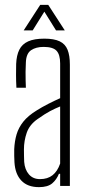

<svg xmlns="http://www.w3.org/2000/svg" viewBox="-20 -765 366 790"><path d="M140.5 5Q93.5 5 68 -21.8Q42.5 -48.5 39.5 -97Q39 -112 38.5 -123.8Q38 -135.5 38.5 -151Q40 -184 48.2 -212Q56.5 -240 76 -264.5Q95.5 -289 131.5 -311Q152 -324 179 -337.8Q206 -351.5 227.5 -361V-504Q227.5 -540 212.8 -556Q198 -572 159.5 -572Q128 -572 108 -558.5Q88 -545 86.5 -509Q85.5 -489 85.2 -469.8Q85 -450.5 85.5 -433.8Q86 -417 86.5 -404H47.5Q46 -433.5 46 -457.2Q46 -481 46.5 -502Q48 -537.5 59.5 -560.5Q71 -583.5 96 -594.8Q121 -606 162.5 -606Q202.5 -606 225.5 -595Q248.5 -584 258 -560.2Q267.5 -536.5 267.5 -499V0H227.5V-50H222.5Q213 -26 194.8 -10.5Q176.5 5 140.5 5ZM144.5 -28Q176 -28 196.2 -44Q216.5 -60 227.5 -92V-327Q207.5 -319 186.5 -308Q165.5 -297 134.5 -275Q101.5 -252 90 -218.8Q78.5 -185.5 78.5 -150Q78.5 -136 78.8 -122.5Q79 -109 79.5 -99Q82 -67 99 -47.5Q116 -28 144.5 -28ZM77.5 -640 145.5 -745H178.5L246.5 -640H210.5L162.5 -717L114.5 -640Z"/></svg>

Font: Big Shoulders Text SC Thin
Style: Regular
Weight: 100
Designer: Patric King
Foundry: XO Type Co
Version: Version 2.002